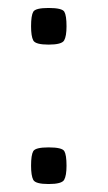

<svg xmlns="http://www.w3.org/2000/svg" viewBox="-20 -458 270 482"><path d="M102 -346Q69 -346 63.5 -356.5Q58 -367 58 -392Q58 -419 63.5 -428.5Q69 -438 102 -438Q136 -438 141.5 -428.5Q147 -419 147 -392Q147 -367 141 -356.5Q135 -346 102 -346ZM102 4Q69 4 63.5 -6.5Q58 -17 58 -42Q58 -69 63.5 -78.5Q69 -88 102 -88Q136 -88 141.5 -78.5Q147 -69 147 -42Q147 -17 141 -6.5Q135 4 102 4Z"/></svg>

Font: Smooch Sans ExtraBold
Style: Regular
Weight: 800
Designer: Robert E. Leuschke
Foundry: Robert E. Leuschke
Version: Version 1.010